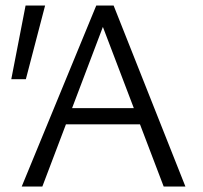

<svg xmlns="http://www.w3.org/2000/svg" viewBox="-20 -678 737 698"><path d="M575 0 340 -617H368L134 0H59L330 -658H393L654 0ZM178 -226 199 -285H495L527 -226ZM74 -390H21L73 -658H144Z"/></svg>

Font: Ysabeau Office
Style: Regular
Weight: 400
Designer: Christian Thalmann (Catharsis Fonts)
Version: Version 2.001;gftools[0.9.30]; featfreeze: tnum,lnum,ss02